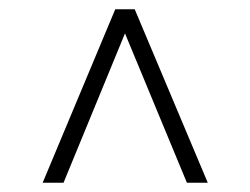

<svg xmlns="http://www.w3.org/2000/svg" viewBox="-20 -690 540 414"><path d="M383 -296 249.5 -618 117 -296H72L228.5 -670H270.5L428 -296Z"/></svg>

Font: Newsreader Text
Style: Regular
Weight: 400
Designer: Hugues Gentile
Foundry: Production Type
Version: Version 1.002